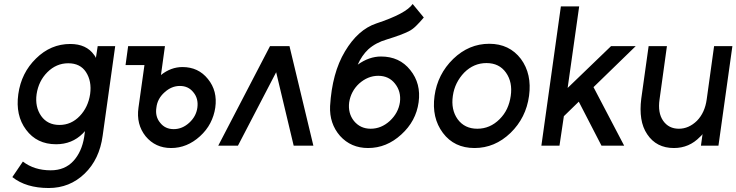

<svg xmlns="http://www.w3.org/2000/svg" viewBox="-20 -732 3701 965"><path d="M323 -414Q383 -414 412 -370Q442 -324 433 -259Q423 -193 381 -149Q338 -104 279 -104Q219 -104 187 -149Q155 -195 164 -259Q174 -325 218 -369Q263 -414 323 -414ZM333 -511Q235 -511 161 -438Q87 -366 72 -259Q57 -152 111 -80Q165 -7 262 -7Q342 -7 396 -61Q399 -64 401.5 -67Q404 -70 407 -73L403 -43Q391 31 349 77Q306 124 235 124Q152 124 95 80L42 158Q111 213 225 213Q330 213 405 141Q480 69 496 -50L559 -500H471L462 -441Q460 -445 458 -449Q456 -453 453 -456Q414 -511 333 -511Z M884 -300Q927 -300 952 -268Q978 -237 972 -191Q966 -147 931 -115Q896 -83 853 -83Q810 -83 785 -115Q759 -146 766 -191Q771 -236 807 -268Q842 -300 884 -300ZM897 -395Q868 -395 841 -385Q814 -375 789 -355L809 -500H624L611 -405H706L676 -191Q664 -107 712 -47Q761 12 840 12Q920 12 985 -47Q1018 -77 1037 -113.5Q1056 -150 1062 -191Q1074 -275 1025 -335Q977 -395 897 -395Z M1077 0 1337 -500H1435L1555 0H1456L1368 -369L1176 0Z M2054 -712Q2022 -664 1871 -614Q1779 -583 1714 -474Q1681 -419 1662.5 -350.5Q1644 -282 1639 -199Q1635 -111 1689 -49Q1744 12 1830 12Q1923 12 1997 -56Q2071 -123 2084 -218Q2097 -312 2042 -380Q1988 -448 1895 -448Q1835 -448 1778 -407Q1788 -430 1801.5 -449.5Q1815 -469 1831 -484Q1850 -501 1873.5 -513.5Q1897 -526 1925 -534Q1964 -546 1990.5 -556Q2017 -566 2033 -574Q2052 -583 2070.5 -601Q2089 -619 2110 -644ZM1881 -351Q1934 -351 1965 -312Q1997 -272 1990 -218Q1982 -164 1939 -124Q1896 -85 1843 -85Q1791 -85 1759 -124Q1728 -163 1735 -218Q1744 -274 1785 -312Q1829 -351 1881 -351Z M2439 -512Q2337 -512 2258 -436Q2179 -359 2164 -250Q2149 -140 2206 -64Q2263 12 2365 12Q2467 12 2546 -64Q2624 -140 2639 -250Q2654 -360 2598 -436Q2540 -512 2439 -512ZM2425 -415Q2489 -415 2523 -367Q2557 -319 2547 -250Q2542 -215 2528.5 -186Q2515 -157 2491 -133Q2443 -85 2379 -85Q2315 -85 2280 -133Q2246 -181 2256 -250Q2261 -285 2275.5 -314Q2290 -343 2313 -367Q2361 -415 2425 -415Z M2701 0H2792L2814 -148L2889 -221L3003 0H3117L2963 -294L3175 -500H3051L2833 -290L2891 -700H2799Z M3240 -500 3203 -236Q3196 -181 3203 -136Q3210 -91 3233 -57Q3279 12 3367 12Q3444 12 3498 -44Q3502 -47 3505 -50.5Q3508 -54 3511 -58L3503 0H3591L3661 -500H3569L3532 -233Q3523 -166 3483 -125Q3442 -85 3392 -85Q3341 -85 3313 -125Q3285 -165 3295 -233L3332 -500Z"/></svg>

Font: Unageo
Style: Medium-Italic
Weight: 500
Designer: Richard Sepsi
Foundry: Richard Sepsi
Version: Version 2.000